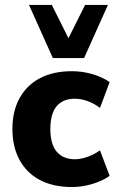

<svg xmlns="http://www.w3.org/2000/svg" viewBox="-20 -743 469 774"><path d="M270 11Q195 11 141.5 -17Q88 -45 59 -98Q30 -151 30 -223Q30 -295 59 -347.5Q88 -400 141.5 -428Q195 -456 270 -456Q311 -456 351.5 -444.5Q392 -433 422 -412L383 -308Q361 -325 334.5 -335Q308 -345 281 -345Q234 -345 208.5 -315Q183 -285 183 -223Q183 -161 209 -131Q235 -101 282 -101Q306 -101 333.5 -111Q361 -121 383 -137L422 -34Q392 -13 351 -1Q310 11 270 11ZM193 -509 97 -723H189L256 -589L323 -723H415L319 -509Z"/></svg>

Font: Nunito Sans 12pt ExtraLight
Style: Weight 830 Width 84 Optical size 12.0 YTLC 445
Weight: 830
Width: 4
Designer: Vernon Adams
Foundry: Vernon Adams
Version: Version 3.101;gftools[0.9.27]